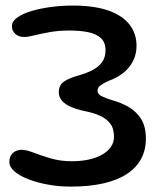

<svg xmlns="http://www.w3.org/2000/svg" viewBox="-20 -641 581 704"><path d="M239.3 43.2Q195.7 43.2 155.5 35.8Q115.3 28.4 83.4 15.9Q51.5 3.4 33 -12.7Q14.4 -28.8 14.4 -46.3Q14.4 -60.1 18.9 -68.9Q23.4 -77.8 30.3 -82.7Q37.3 -87.7 45.1 -89.8Q52.8 -91.8 59.4 -91.8Q76 -91.8 103 -81.4Q130 -70.9 165.6 -60.3Q201.2 -49.8 243.4 -49.8Q276.9 -49.8 305.1 -55.9Q333.2 -62 354.1 -73.8Q375 -85.6 386.5 -102.2Q398 -118.9 398 -139.8Q398 -170.1 383.7 -188.5Q369.3 -206.9 344.7 -217.5Q320.1 -228.1 288.4 -234.2Q260.1 -240.2 239.2 -249.5Q218.2 -258.7 206.9 -272.1Q195.6 -285.6 195.6 -302.8Q195.6 -328.9 214.6 -341.8Q233.6 -354.7 266.4 -363.9Q296.3 -372.2 318.9 -383.8Q341.6 -395.4 354.2 -413.1Q366.9 -430.8 366.9 -456.5Q366.9 -485.8 349.8 -501.4Q332.8 -517.1 302.9 -523.1Q273 -529.1 234.7 -529.1Q195.7 -529.1 162.9 -523.3Q130.1 -517.5 106.2 -511.4Q82.4 -505.4 69.5 -505.4Q48.1 -505.4 35.9 -516.8Q23.7 -528.3 23.7 -544.8Q23.7 -562.6 43.2 -576.7Q62.8 -590.8 95.2 -600.5Q127.6 -610.2 167.1 -615.4Q206.6 -620.6 246.6 -620.6Q325.9 -620.6 377.8 -602.2Q429.6 -583.9 455.1 -550.7Q480.6 -517.5 480.6 -473.1Q480.6 -441.9 467.6 -416.8Q454.7 -391.6 431.8 -373.5Q408.8 -355.4 378.5 -344.6Q357.4 -334.8 347.6 -327.4Q337.7 -320 337.7 -308.2Q337.7 -295.6 353 -288.2Q368.4 -280.9 388.9 -274.2Q419.5 -266.4 448.5 -250.6Q477.5 -234.8 496.2 -206.7Q514.9 -178.5 514.9 -132.6Q514.9 -91.7 497.7 -59Q480.4 -26.4 446 -3.6Q411.6 19.2 360 31.2Q308.3 43.2 239.3 43.2Z"/></svg>

Font: Gluten Thin
Style: Regular
Weight: 100
Designer: Tyler Finck
Foundry: Etcetera Type Company
Version: Version 1.300